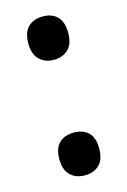

<svg xmlns="http://www.w3.org/2000/svg" viewBox="-93 -597 433 655"><g transform="rotate(-15 123.5 -269.5)"><path d="M54 -474Q54 -512 73 -531Q92 -550 125 -550Q158 -550 176.5 -531Q195 -512 195 -474Q195 -435 175.5 -416Q156 -397 125 -397Q93 -397 73.5 -416.5Q54 -436 54 -474ZM54 -65Q54 -103 73 -121.5Q92 -140 125 -140Q157 -140 176 -122Q195 -104 195 -65Q195 -26 175.5 -7.5Q156 11 125 11Q93 11 73.5 -8Q54 -27 54 -65Z"/></g></svg>

Font: Avrile Sans Condensed SemiBold
Style: Regular
Weight: 600
Width: 3
Designer: Monotype Design Team
Foundry: Monotype Imaging Inc.
Version: Version 2.001;September 10, 2019;FontCreator 11.5.0.2425 64-